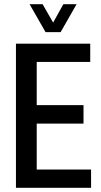

<svg xmlns="http://www.w3.org/2000/svg" viewBox="-20 -895 479 915"><path d="M56 0V-687H410V-600H155V-394H378V-306H155V-87H414V0ZM121 -875H183L253 -753H214L282 -875H345L269 -742H197Z"/></svg>

Font: Archivo ExtraCondensed Medium
Style: Regular
Weight: 500
Width: 2
Designer: Hector Gatti
Foundry: Omnibus-Type
Version: Version 2.001